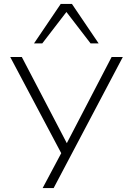

<svg xmlns="http://www.w3.org/2000/svg" viewBox="-20 -777 677 977"><path d="M197 180 303 -19V24L32 -487H91L326 -37H314L548 -487H605L253 180ZM153 -556 289 -757H346L482 -556H441L318 -716L195 -556Z"/></svg>

Font: Nunito Sans 10pt Expanded ExtraLight
Style: Regular
Weight: 250
Width: 7
Designer: Vernon Adams
Foundry: Vernon Adams
Version: Version 3.101;gftools[0.9.27]